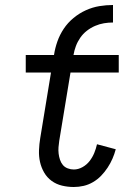

<svg xmlns="http://www.w3.org/2000/svg" viewBox="-20 -740 540 768"><path d="M275 8Q251 8 228 2.5Q205 -3 186.5 -16.5Q168 -30 156.5 -50Q145 -70 140 -92.5Q135 -115 136 -139.5Q137 -164 141 -188L184 -450H83V-520H196Q200 -547 209.5 -574Q219 -601 235 -625Q251 -649 274 -668Q297 -687 323.5 -699Q350 -711 377.5 -715.5Q405 -720 432 -720V-650Q414 -650 396 -647Q378 -644 360.5 -636.5Q343 -629 327.5 -617Q312 -605 301 -589Q290 -573 283.5 -555.5Q277 -538 274 -520H455V-450H262L217 -177Q215 -164 214 -151Q213 -138 214.5 -125.5Q216 -113 220 -101Q224 -89 231.5 -80Q239 -71 251 -66.5Q263 -62 275 -62Q293 -62 310 -71.5Q327 -81 338.5 -96Q350 -111 357 -128Q364 -145 368 -163L443 -143Q438 -124 430 -105.5Q422 -87 410.5 -69.5Q399 -52 384.5 -37Q370 -22 352 -11.5Q334 -1 314.5 3.5Q295 8 275 8Z"/></svg>

Font: Iosevka Gothic
Style: Italic
Weight: 400
Italic angle: -9°
Monospace: yes
Designer: Belleve Invis
Foundry: Belleve Invis
Version: Version 15.5.1; ttfautohint (v1.8.4)